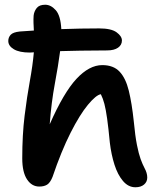

<svg xmlns="http://www.w3.org/2000/svg" viewBox="-20 -780 693 811"><path d="M146 8Q114 8 94 -22.5Q74 -53 74 -111Q74 -211 84 -291.5Q94 -372 106 -437.5Q118 -503 123 -559Q113 -558 106 -558Q62 -558 38.5 -572Q15 -586 15 -607Q15 -622 25 -633Q35 -644 64 -647Q94 -649 123 -651Q122 -668 121.5 -683.5Q121 -699 122 -714Q124 -732 135 -746Q146 -760 171 -760Q195 -760 215.5 -737Q236 -714 239 -657Q320 -660 399 -660Q450 -660 472.5 -643.5Q495 -627 495 -609Q495 -590 478.5 -578.5Q462 -567 432 -567Q368 -567 319.5 -566Q271 -565 234 -564Q226 -503 211.5 -425.5Q197 -348 190 -255Q249 -389 303 -447Q357 -505 412 -505Q459 -505 485 -477.5Q511 -450 524 -397Q537 -344 545 -268Q551 -205 558.5 -167.5Q566 -130 574 -108Q582 -86 591 -69Q596 -60 599 -50Q602 -40 602 -30Q602 -12 588.5 -0.5Q575 11 552 11Q522 11 499.5 -15.5Q477 -42 463.5 -84.5Q450 -127 444 -177Q438 -240 432.5 -279Q427 -318 421 -341Q415 -364 406 -382Q386 -379 351.5 -337.5Q317 -296 278 -219Q239 -142 202 -33Q192 -8 179 0Q166 8 146 8Z"/></svg>

Font: Shantell Sans Normal
Style: Regular
Weight: 500
Designer: Stephen Nixon, Anya Danilova, Shantell Martin
Foundry: Arrow Type
Version: Version 1.009;[a7da0bfa3]